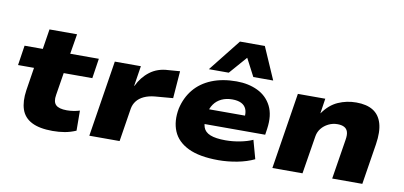

<svg xmlns="http://www.w3.org/2000/svg" viewBox="-73 -1011 2639 1255"><g transform="rotate(10 1247.0 -383.0)"><path d="M324 11Q237 11 185.5 -15.5Q134 -42 116.5 -94Q99 -146 110 -221L134 -374H28L48 -506H169L190 -639H373L351 -506H541L521 -374H331L307 -225Q299 -179 319.5 -158.5Q340 -138 393 -138Q415 -138 437 -141.5Q459 -145 478 -151L479 -18Q442 -2 404.5 4.5Q367 11 324 11Z M567 0 647 -506H820L799 -372H801Q829 -432 879.5 -470.5Q930 -509 1001 -512L1078 -518L1064 -337L944 -327Q903 -323 873 -309Q843 -295 825.5 -272.5Q808 -250 803 -221L768 0Z M1425 11Q1299 11 1224.5 -25Q1150 -61 1123 -126Q1096 -191 1112 -276Q1129 -351 1173.5 -405Q1218 -459 1289 -488Q1360 -517 1454 -517Q1533 -517 1594.5 -487.5Q1656 -458 1686.5 -398Q1717 -338 1704 -247L1698 -206H1262L1278 -306H1561L1545 -289Q1550 -326 1540 -349.5Q1530 -373 1506.5 -384.5Q1483 -396 1447 -396Q1407 -396 1376 -381.5Q1345 -367 1325.5 -339.5Q1306 -312 1299 -272L1297 -260Q1290 -214 1300.5 -184Q1311 -154 1347 -139.5Q1383 -125 1448 -125Q1496 -125 1544.5 -134.5Q1593 -144 1628 -160L1662 -37Q1612 -13 1549 -1Q1486 11 1425 11ZM1261 -564 1430 -777H1595L1688 -564H1556L1495 -681L1393 -564Z M1782 0 1862 -506H2044L2029 -407H2030Q2072 -467 2128.5 -492Q2185 -517 2249 -517Q2318 -517 2360.5 -490.5Q2403 -464 2419 -409.5Q2435 -355 2422 -271L2379 0H2179L2221 -263Q2227 -298 2220.5 -318Q2214 -338 2196.5 -347Q2179 -356 2152 -356Q2120 -356 2092 -342Q2064 -328 2046 -305.5Q2028 -283 2023 -254L1982 0Z"/></g></svg>

Font: Nunito Sans 7pt SemiExpanded Black
Style: Italic
Weight: 900
Width: 6
Italic angle: -9°
Designer: Vernon Adams
Foundry: Vernon Adams
Version: Version 3.101;gftools[0.9.27]